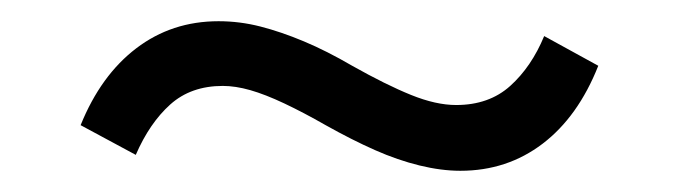

<svg xmlns="http://www.w3.org/2000/svg" viewBox="-20 -376 640 181"><path d="M414 -215Q396 -215 375.5 -220Q355 -225 333.5 -234.5Q312 -244 287 -258Q266 -270 248 -278.5Q230 -287 216 -291Q202 -295 190 -295Q160 -295 140.5 -277.5Q121 -260 108 -230L56 -258Q75 -305 108.5 -330.5Q142 -356 186 -356Q206 -356 225.5 -351Q245 -346 266.5 -337Q288 -328 312 -314Q344 -296 367.5 -286.5Q391 -277 410 -277Q441 -277 461 -295Q481 -313 493 -342L544 -314Q525 -266 491.5 -240.5Q458 -215 414 -215Z"/></svg>

Font: Nunito Sans 9pt
Style: Regular
Weight: 400
Version: Version 3.101;gftools[0.9.27]